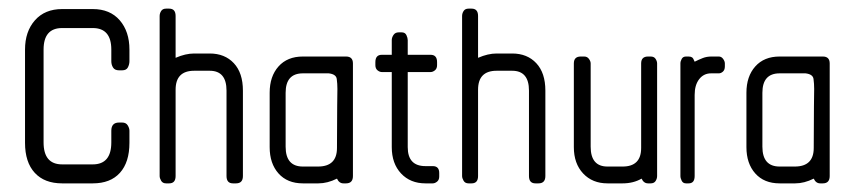

<svg xmlns="http://www.w3.org/2000/svg" viewBox="-20 -425 1978 445"><path d="M195 0H124Q83 0 60.5 -24.5Q38 -49 38 -94V-310Q38 -352 61 -378Q84 -404 124 -404H195Q235 -404 257.5 -378Q280 -352 280 -310V-283Q280 -276 276.5 -269Q273 -262 263 -262H256Q246 -262 242 -268.5Q238 -275 238 -283V-310Q238 -360 195 -360H124Q81 -360 81 -310V-95Q81 -44 124 -44H195Q238 -44 238 -95V-122Q238 -141 256 -141H263Q272 -141 276 -134.5Q280 -128 280 -122V-94Q280 -49 258 -24.5Q236 0 195 0Z M527 0H520Q505 0 505 -17V-215Q505 -261 466 -261H430Q387 -261 387 -217V-17Q387 0 372 0H365Q357 0 353.5 -6Q350 -12 350 -17V-388Q350 -394 353.5 -399.5Q357 -405 365 -405H372Q387 -405 387 -388V-291Q410 -301 430 -301H466Q501 -301 522 -278.5Q543 -256 543 -215V-17Q543 0 527 0Z M782 0H776Q766 0 761 -11Q739 0 718 0H682Q646 0 625.5 -23Q605 -46 605 -84V-210Q605 -248 625.5 -271Q646 -294 682 -294H782Q798 -294 798 -278V-17Q798 0 782 0ZM742 -255Q741 -255 732 -255Q723 -255 712 -255Q701 -255 692 -255Q683 -255 682 -255Q642 -255 642 -210V-85Q642 -39 682 -39H717Q761 -39 761 -82Q761 -148 761.5 -178Q762 -208 762 -219Q762 -231 760.5 -242Q759 -253 742 -255Z M983 0H966Q931 0 909.5 -23Q888 -46 888 -84V-258H865Q860 -258 855 -262Q850 -266 850 -274V-281Q850 -298 865 -298H888V-332Q888 -338 892 -344Q896 -350 904 -350H911Q919 -350 922 -343.5Q925 -337 925 -332V-298H978Q993 -298 993 -281V-274Q993 -266 988 -262Q983 -258 978 -258H925V-84Q925 -40 966 -40H983Q998 -40 998 -24V-16Q998 -8 993 -4Q988 0 983 0Z M1228 0H1221Q1206 0 1206 -17V-215Q1206 -261 1167 -261H1131Q1088 -261 1088 -217V-17Q1088 0 1073 0H1066Q1058 0 1054.5 -6Q1051 -12 1051 -17V-388Q1051 -394 1054.5 -399.5Q1058 -405 1066 -405H1073Q1088 -405 1088 -388V-291Q1111 -301 1131 -301H1167Q1202 -301 1223 -278.5Q1244 -256 1244 -215V-17Q1244 0 1228 0Z M1488 0H1482Q1472 0 1467 -11Q1448 0 1423 0H1388Q1353 0 1331.5 -23Q1310 -46 1310 -84V-278Q1310 -294 1326 -294H1334Q1341 -294 1345 -288.5Q1349 -283 1349 -278V-85Q1349 -39 1388 -39H1423Q1466 -39 1466 -82V-278Q1466 -294 1482 -294H1488Q1496 -294 1499.5 -288.5Q1503 -283 1503 -278V-17Q1503 -11 1499.5 -5.5Q1496 0 1488 0Z M1646 -255H1628Q1611 -255 1600.5 -241.5Q1590 -228 1590 -205V-17Q1590 0 1576 0H1570Q1563 0 1560 -6Q1557 -12 1557 -17V-278Q1557 -283 1560 -288.5Q1563 -294 1570 -294H1576Q1581 -294 1584 -292Q1587 -290 1590 -282Q1600 -287 1609 -290.5Q1618 -294 1629 -294H1646Q1652 -294 1656 -288.5Q1660 -283 1660 -278V-271Q1660 -263 1655.5 -259Q1651 -255 1646 -255Z M1887 0H1881Q1871 0 1866 -11Q1844 0 1823 0H1787Q1751 0 1730.5 -23Q1710 -46 1710 -84V-210Q1710 -248 1730.5 -271Q1751 -294 1787 -294H1887Q1903 -294 1903 -278V-17Q1903 0 1887 0ZM1847 -255Q1846 -255 1837 -255Q1828 -255 1817 -255Q1806 -255 1797 -255Q1788 -255 1787 -255Q1747 -255 1747 -210V-85Q1747 -39 1787 -39H1822Q1866 -39 1866 -82Q1866 -148 1866.5 -178Q1867 -208 1867 -219Q1867 -231 1865.5 -242Q1864 -253 1847 -255Z"/></svg>

Font: Chathura
Style: Bold
Weight: 700
Designer: Appaji Ambarisha Darbha
Foundry: Aditya Fonts
Version: Version 1.002 2016